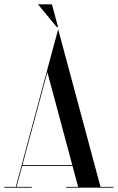

<svg xmlns="http://www.w3.org/2000/svg" viewBox="-47 -873 548 893"><path d="M194.5 -853H129.5L217 -747H223ZM225.3 -730.3 225.5 -731 223.5 -737 171.5 -544V-543.7L26.5 -4H-27.1V0H100.9V-4H30L56.1 -101H290.3L316.4 -4H260.9V0H480.9V-4H420.4ZM173.3 -537.1 289.3 -105H57.2Z"/></svg>

Font: Picaflor 96 pt
Style: Regular
Weight: 400
Designer: Ariel Martín Pérez
Foundry: Tunera Type Foundry
Version: Version 1.000;hotconv 1.0.109;makeotfexe 2.5.65596